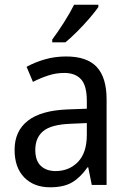

<svg xmlns="http://www.w3.org/2000/svg" viewBox="-20 -786 548 816"><path d="M261 -546Q350 -546 391.5 -501Q433 -456 433 -364V0H370L355 -75H352Q322 -32 286.5 -11Q251 10 193 10Q124 10 83 -32Q42 -74 42 -149Q42 -229 98.5 -273Q155 -317 269 -321L349 -324V-357Q349 -422 324.5 -449Q300 -476 253 -476Q218 -476 184.5 -465Q151 -454 120 -438L93 -502Q127 -521 170 -533.5Q213 -546 261 -546ZM281 -260Q198 -257 164 -229Q130 -201 130 -149Q130 -103 153.5 -81Q177 -59 216 -59Q274 -59 311.5 -98Q349 -137 349 -213V-263ZM398 -756Q385 -737 360.5 -708.5Q336 -680 308 -652Q280 -624 258 -606H202V-618Q226 -650 252 -691Q278 -732 295 -766H398Z"/></svg>

Font: Noto Sans Kannada SemiCondensed
Style: Regular
Weight: 400
Width: 4
Designer: Jelle Bosma - Monotype Design Team
Foundry: Monotype Imaging Inc.
Version: Version 2.005; ttfautohint (v1.8.4.7-5d5b)